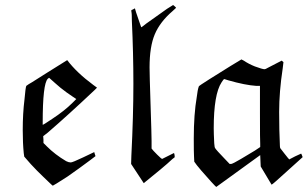

<svg xmlns="http://www.w3.org/2000/svg" viewBox="-20 -705 1221 760"><path d="M353 -103Q353 -101 355.5 -94.5Q358 -88 358 -87L337 -71Q293 -38 247 -6Q191 30 189 30Q188 30 177.5 20Q167 10 152 -4.5Q137 -19 127 -29Q103 -53 76 -85L74 -99Q70 -139 70 -190Q70 -256 77 -312Q81 -358 84 -365L94 -372Q105 -378 126.5 -392Q148 -406 166 -417L246 -467Q284 -417 349 -369L364 -358L355 -349Q249 -249 169 -180L151 -166L152 -152V-139L165 -126Q198 -93 242 -67Q252 -62 260 -62Q267 -62 309 -82ZM179 -393Q175 -397 174 -397Q171 -395 169 -393Q149 -373 149 -219V-211Q152 -211 186 -234Q235 -266 268 -299L282 -313L267 -323Q244 -338 219 -358Q213 -363 197 -377Q181 -391 179 -393Z M622 -76 668 -99Q670 -99 671 -91Q672 -83 671 -82L663 -76Q656 -69 642 -57Q628 -45 615 -34L549 20L499 -56L500 -89Q508 -247 508 -373Q508 -494 502 -621Q502 -653 500 -659V-665L507 -668L514 -672L519 -655Q523 -642 532 -617L539 -597Q541 -597 558 -611L641 -670L665 -685Q666 -685 671.5 -680Q677 -675 677 -674Q671 -668 663 -661Q614 -619 593 -570Q572 -521 572 -438Q572 -411 576 -290Q580 -169 580 -147V-117Q585 -110 602 -93Q619 -76 622 -76Z M767 -363Q767 -365 809 -391.5Q851 -418 893 -444L936 -470L937 -469Q939 -468 941 -467Q943 -466 945 -465Q964 -452 989 -442Q1019 -431 1027 -431Q1031 -431 1039 -436L1095 -465L1102 -459L1099 -434Q1085 -342 1085 -262Q1085 -189 1088 -126L1089 -119L1106 -97Q1124 -74 1125 -74L1148 -86L1172 -97Q1173 -97 1178 -83L1117 -28Q1058 26 1055 26L1012 -46L1010 -91L836 35Q835 35 816.5 15Q798 -5 777 -29.5Q756 -54 749 -65L748 -86Q747 -100 747 -156Q747 -253 759 -322Q762 -349 767 -363ZM884 -387 868 -392Q865 -392 857 -379Q826 -332 826 -197Q826 -178 828 -138Q829 -121 832 -118Q837 -110 868 -78L889 -56H895Q902 -57 934 -76L989 -109L1010 -123V-136Q1009 -143 1009 -257V-365H995Q950 -368 884 -387Z"/></svg>

Font: MathJax_Fraktur
Style: Regular
Weight: 400
Version: Version 1.1